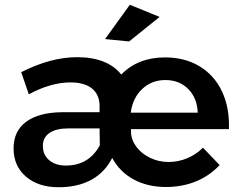

<svg xmlns="http://www.w3.org/2000/svg" viewBox="-20 -780 1013 806"><path d="M687 -100Q728 -100 765.5 -115.5Q803 -131 832 -160L902 -87Q860 -42 802.5 -18.5Q745 5 677 5Q600 5 541.5 -26.5Q483 -58 451 -117Q420 -56 363 -25Q306 6 226 6Q141 6 89 -38.5Q37 -83 37 -157Q37 -230 90 -269Q143 -308 241 -309H398V-337Q397 -384 365.5 -409Q334 -434 276 -434Q193 -434 101 -384L69 -477Q193 -540 304 -540Q367 -540 414 -521.5Q461 -503 489 -467Q559 -539 673 -539Q756 -539 818 -501.5Q880 -464 912 -396Q944 -328 941 -238H530V-225Q531 -192 553 -163Q575 -134 611 -117Q647 -100 687 -100ZM674 -444Q617 -444 577 -406.5Q537 -369 529 -307H810Q808 -368 770.5 -406Q733 -444 674 -444ZM160 -168Q160 -130 186.5 -107.5Q213 -85 256 -85Q353 -85 399 -170L398 -241H266Q216 -241 188 -222Q160 -203 160 -168ZM525 -760 650 -709 522 -606 421 -616Z"/></svg>

Font: Montserrat arm2 Medium
Style: Regular
Weight: 500
Designer: Julieta Ulanovsky
Foundry: Julieta Ulanovsky
Version: Version 6.000